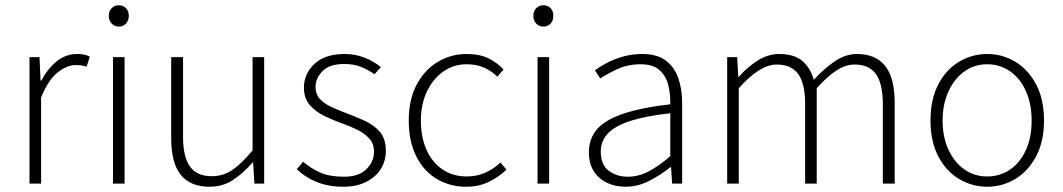

<svg xmlns="http://www.w3.org/2000/svg" viewBox="-20 -697 4036 729"><path d="M92 0V-480H130L134 -391H137Q160 -435 194.5 -463.5Q229 -492 273 -492Q286 -492 297.5 -490Q309 -488 321 -482L309 -444Q299 -447 290.5 -448.5Q282 -450 267 -450Q235 -450 199.5 -422.5Q164 -395 136 -327V0Z M409 0V-480H453V0ZM431 -596Q415 -596 404 -607.5Q393 -619 393 -637Q393 -655 404 -666Q415 -677 431 -677Q448 -677 458.5 -666Q469 -655 469 -637Q469 -619 458.5 -607.5Q448 -596 431 -596Z M776 12Q702 12 666 -33.5Q630 -79 630 -172V-480H675V-178Q675 -102 701 -65Q727 -28 784 -28Q827 -28 862 -51.5Q897 -75 939 -126V-480H983V0H946L941 -80H939Q903 -39 864.5 -13.5Q826 12 776 12Z M1283 12Q1227 12 1182.5 -6Q1138 -24 1107 -55L1131 -83Q1161 -57 1196.5 -41.5Q1232 -26 1286 -26Q1342 -26 1371 -54.5Q1400 -83 1400 -121Q1400 -151 1382.5 -170.5Q1365 -190 1338 -203.5Q1311 -217 1283 -227Q1246 -240 1212 -256.5Q1178 -273 1156 -298.5Q1134 -324 1134 -364Q1134 -417 1174 -454.5Q1214 -492 1289 -492Q1329 -492 1364.5 -478Q1400 -464 1426 -442L1402 -415Q1378 -432 1351 -443Q1324 -454 1287 -454Q1231 -454 1204.5 -427Q1178 -400 1178 -367Q1178 -340 1193.5 -322.5Q1209 -305 1234 -293Q1259 -281 1288 -270Q1326 -256 1362.5 -239.5Q1399 -223 1422 -196.5Q1445 -170 1445 -124Q1445 -87 1426.5 -56.5Q1408 -26 1371.5 -7Q1335 12 1283 12Z M1750 12Q1688 12 1638.5 -17.5Q1589 -47 1560.5 -103.5Q1532 -160 1532 -239Q1532 -320 1562.5 -376.5Q1593 -433 1643 -462.5Q1693 -492 1751 -492Q1801 -492 1834.5 -475.5Q1868 -459 1892 -433L1868 -406Q1846 -428 1817.5 -440.5Q1789 -453 1752 -453Q1703 -453 1664 -426Q1625 -399 1601.5 -350.5Q1578 -302 1578 -239Q1578 -176 1599.5 -128Q1621 -80 1660.5 -53.5Q1700 -27 1752 -27Q1791 -27 1824 -42Q1857 -57 1880 -80L1903 -53Q1873 -24 1835 -6Q1797 12 1750 12Z M2021 0V-480H2065V0ZM2043 -596Q2027 -596 2016 -607.5Q2005 -619 2005 -637Q2005 -655 2016 -666Q2027 -677 2043 -677Q2060 -677 2070.5 -666Q2081 -655 2081 -637Q2081 -619 2070.5 -607.5Q2060 -596 2043 -596Z M2355 12Q2317 12 2285.5 -2.5Q2254 -17 2235 -46Q2216 -75 2216 -119Q2216 -199 2290.5 -241Q2365 -283 2525 -301Q2526 -338 2517.5 -373Q2509 -408 2484.5 -430.5Q2460 -453 2412 -453Q2364 -453 2324 -434.5Q2284 -416 2259 -399L2239 -430Q2256 -443 2283 -457.5Q2310 -472 2344.5 -482Q2379 -492 2418 -492Q2475 -492 2508 -467Q2541 -442 2555.5 -400Q2570 -358 2570 -307V0H2532L2528 -62H2525Q2489 -33 2445.5 -10.5Q2402 12 2355 12ZM2363 -26Q2404 -26 2442.5 -46Q2481 -66 2525 -104V-267Q2427 -256 2369.5 -236.5Q2312 -217 2286.5 -188.5Q2261 -160 2261 -122Q2261 -71 2291.5 -48.5Q2322 -26 2363 -26Z M2741 0V-480H2779L2783 -406H2786Q2818 -443 2857.5 -467.5Q2897 -492 2937 -492Q2996 -492 3026.5 -465.5Q3057 -439 3070 -394Q3111 -439 3151.5 -465.5Q3192 -492 3233 -492Q3305 -492 3341 -446.5Q3377 -401 3377 -308V0H3332V-302Q3332 -379 3306 -415.5Q3280 -452 3225 -452Q3191 -452 3156 -429.5Q3121 -407 3081 -362V0H3037V-302Q3037 -379 3011 -415.5Q2985 -452 2929 -452Q2865 -452 2785 -362V0Z M3728 12Q3671 12 3621.5 -17.5Q3572 -47 3542.5 -103.5Q3513 -160 3513 -239Q3513 -320 3542.5 -376.5Q3572 -433 3621.5 -462.5Q3671 -492 3728 -492Q3786 -492 3835 -462.5Q3884 -433 3914 -376.5Q3944 -320 3944 -239Q3944 -160 3914 -103.5Q3884 -47 3835 -17.5Q3786 12 3728 12ZM3728 -27Q3777 -27 3815.5 -53.5Q3854 -80 3875.5 -128Q3897 -176 3897 -239Q3897 -302 3875.5 -350.5Q3854 -399 3815.5 -426Q3777 -453 3728 -453Q3680 -453 3642 -426Q3604 -399 3581.5 -350.5Q3559 -302 3559 -239Q3559 -176 3581.5 -128Q3604 -80 3642 -53.5Q3680 -27 3728 -27Z"/></svg>

Font: Mada Light
Style: Regular
Weight: 300
Designer: Khaled Hosny
Version: Version 1.5